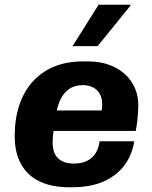

<svg xmlns="http://www.w3.org/2000/svg" viewBox="-20 -780 640 810"><path d="M271.5 10Q198 10 146.8 -14.8Q95.5 -39.5 68.8 -87.8Q42 -136 42 -205.5Q42 -277.5 61.2 -335.8Q80.5 -394 117.5 -435.2Q154.5 -476.5 208 -498.8Q261.5 -521 329.5 -521H349Q414.5 -521 462.8 -497Q511 -473 537.2 -431Q563.5 -389 563.5 -335Q563.5 -320.5 562.2 -302.8Q561 -285 558.8 -266Q556.5 -247 552.5 -227.5H137.5L215 -278Q210.5 -256.5 206.2 -228.8Q202 -201 202 -180Q202 -147.5 213.2 -127.5Q224.5 -107.5 244.8 -98.8Q265 -90 291.5 -90Q338 -90 366 -113.8Q394 -137.5 400 -184H546Q538.5 -129.5 507 -85.5Q475.5 -41.5 420.2 -15.8Q365 10 283.5 10ZM216 -294.5 149.5 -314H409Q410.5 -323.5 410.8 -329.2Q411 -335 411 -340Q411 -367.5 400.2 -385.2Q389.5 -403 371.2 -412Q353 -421 330 -421Q295 -421 271.5 -404.5Q248 -388 234.8 -359.8Q221.5 -331.5 216 -294.5ZM286 -585.5 396 -760H530L531 -757L392 -585.5Z"/></svg>

Font: Chivo Mono Medium
Style: Italic
Weight: 500
Italic angle: -8.05°
Monospace: yes
Designer: Hector Gatti
Foundry: Omnibus-Type
Version: Version 1.008